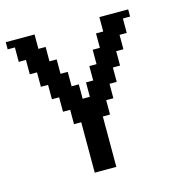

<svg xmlns="http://www.w3.org/2000/svg" viewBox="-97 -715 780 805"><g transform="rotate(-15 292.5 -312.5)"><path d="M216.8 0V-218.8H185.5V-281.2H154.3V-343.8H123V-406.2H91.8V-468.8H60.5V-531.2H29.3V-593.8H-2V-625H123V-562.5H154.3V-500H185.5V-437.5H216.8V-375H248V-312.5H279.3V-375H310.5V-437.5H341.8V-500H373V-562.5H404.3V-625H529.3V-593.8H498V-531.2H466.8V-468.8H435.5V-406.2H404.3V-343.8H373V-281.2H341.8V-218.8H310.5V0Z"/></g></svg>

Font: Terminal Grotesque
Style: Regular
Weight: 400
Designer: Raphaël Bastide
Foundry: http://raphaelbastide.com
Version: Version 1.0